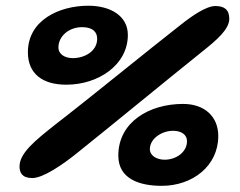

<svg xmlns="http://www.w3.org/2000/svg" viewBox="-20 -624 817 654"><path d="M206 -335.5C314.5 -335.5 415.5 -402.5 415.5 -505C415.5 -570.5 355.5 -604.5 281 -604.5C182 -604.5 75 -555.5 75 -446C75 -373 124.5 -335.5 206 -335.5ZM90 -17.5C127.5 -17.5 195 -64.5 241 -101.5C376.5 -210 537 -342.5 668.5 -448C717.5 -487 761 -524 761 -560C761 -592 743 -603.5 713.5 -603.5C683 -603.5 635.5 -571.5 593 -537.5C486.5 -454.5 283 -288 165.5 -197.5C100 -145.5 46.5 -102.5 46.5 -57C46.5 -37 54.5 -17.5 90 -17.5ZM228 -426C202 -426 179 -438.5 179 -462.5C179 -500.5 214.5 -531.5 259.5 -531.5C296 -531.5 311 -515 311 -492C311 -450 269 -426 228 -426ZM531 9C636 9 723.5 -59 723.5 -160.5C723.5 -227 677 -270 603.5 -270C488.5 -270 383 -208.5 383 -94C383 -14 456 9 531 9ZM540.5 -80C515 -80 490.5 -93 490.5 -116C490.5 -151.5 530.5 -178.5 569.5 -178.5C599 -178.5 617 -164.5 617 -143C617 -106.5 581 -80 540.5 -80Z"/></svg>

Font: Gluten
Style: Bold Italic
Weight: 700
Italic angle: -13°
Designer: Tyler Finck
Foundry: Etcetera Type Company
Version: Version 0.920